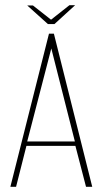

<svg xmlns="http://www.w3.org/2000/svg" viewBox="-20 -721 396 741"><path d="M20 0 169 -591H188L336 0H312L271 -158H82L42 0ZM85 -175H269L178 -534ZM165 -628 85 -700H107L177 -645L248 -701H270L190 -628Z"/></svg>

Font: Alumni Sans SC Thin
Style: Regular
Weight: 100
Designer: Robert E. Leuschke
Foundry: Robert E. Leuschke
Version: Version 1.018